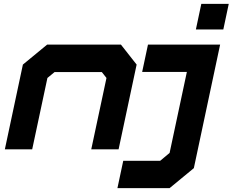

<svg xmlns="http://www.w3.org/2000/svg" viewBox="-20 -770 1200 990"><path d="M5 0 98 -437 223 -540H603.5L684.5 -437L591.5 0H450.5L529 -368L505 -398.5H261.5L224.5 -368L146 0ZM990 -618 1018 -750H1159.5L1131.5 -618ZM585.5 200 615.5 59H806L854.5 18.5L943.5 -399H713L743 -540H1115L979.5 97L854.5 200ZM1029.5 -470 917.5 56.5Z"/></svg>

Font: Tourney Expanded Black
Style: Italic
Weight: 900
Width: 7
Italic angle: -12°
Designer: Tyler Finck
Foundry: Etcetera Type Co
Version: Version 1.010; ttfautohint (v1.8.3)